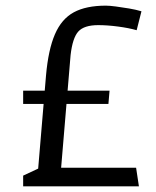

<svg xmlns="http://www.w3.org/2000/svg" viewBox="-20 -660 552 680"><path d="M113 -37 143 -393Q151 -484 174.5 -538.5Q198 -593 241.5 -616.5Q285 -640 355 -640Q368 -640 390.5 -637Q413 -634 437 -630Q461 -626 481 -620L464 -553Q436 -561 398 -566Q360 -571 328 -571Q278 -571 257.5 -548.5Q237 -526 230 -465L196 -60ZM62 0V-38L122 -66H462L472 0ZM62 -292V-339H368L364 -292Z"/></svg>

Font: Changa ExtraLight Light
Style: Regular
Weight: 300
Version: Version 3.002; ttfautohint (v1.8.2)